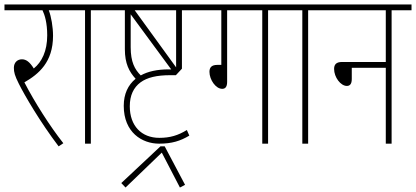

<svg xmlns="http://www.w3.org/2000/svg" viewBox="-20 -642 1859 858"><path d="M263 -2C203 -78 135 -185 89 -274C153 -311 217 -364 217 -482C217 -521 209 -568 198 -596H296V-622H0V-596H170C180 -575 191 -540 191 -484C191 -414 167 -365 131 -336C113 -365 97 -377 78 -377C58 -377 42 -363 42 -339C42 -319 46 -304 64 -268C91 -214 160 -96 242 12Z M386 -596H475V-622H284V-596H360V0H386Z M691 0C748 0 786 -12 826 -36L815 -61C776 -37 740 -26 692 -26C612 -26 560 -80 560 -167C560 -216 577 -251 608 -274C638 -296 681 -306 741 -306H766L793 -335V-596H882V-622H463V-596H538V-422C538 -358 557 -322 586 -290C552 -262 533 -222 533 -169C533 -50 615 0 691 0ZM767 -341 582 -596H767ZM564 -431V-578L745 -332C742 -332 739 -332 737 -332H733C684 -332 641 -323 609 -305C582 -332 564 -365 564 -431ZM522 176 541 196 703 40 784 196 807 184 716 12H697Z M995 -596H1152V0H1178V-596H1267V-622H870V-596H969V-352H951C925 -352 916 -340 916 -321C916 -286 944 -245 973 -245C986 -245 995 -253 995 -276Z M1357 -596H1446V-622H1255V-596H1331V0H1357Z M1434 -622V-596H1704V-365H1508C1482 -365 1473 -353 1473 -334C1473 -297 1502 -258 1530 -258C1543 -258 1552 -266 1552 -289V-339H1704V0H1730V-596H1819V-622Z"/></svg>

Font: Noto Sans ExtraCondensed Thin
Style: Italic
Weight: 100
Width: 2
Italic angle: -12°
Designer: Monotype Design Team
Foundry: Monotype Imaging Inc.
Version: Version 2.013